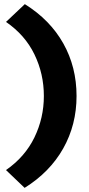

<svg xmlns="http://www.w3.org/2000/svg" viewBox="-20 -722 429 928"><path d="M99 186 9 100Q101 36 146.5 -58Q192 -152 192 -258Q192 -365 146.5 -459Q101 -553 9 -616L100 -702Q222 -626 286 -512Q350 -398 350 -258Q350 -119 285.5 -4.5Q221 110 99 186Z"/></svg>

Font: Readex Pro
Style: Bold
Weight: 700
Designer: Bonnie Shaver-Troup, Thomas Jockin
Foundry: Lexend
Version: Version 1.203; ttfautohint (v1.8.3)